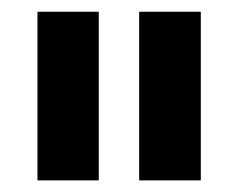

<svg xmlns="http://www.w3.org/2000/svg" viewBox="-20 -717 406 327"><path d="M43.8 -409.8V-697H148.2V-409.8ZM217 -409.8V-697H322V-409.8Z"/></svg>

Font: Hanken Grotesk
Style: Regular
Weight: 400
Designer: Alfredo Marco Pradil
Foundry: Hanken Design Co.
Version: Version 3.013